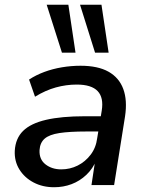

<svg xmlns="http://www.w3.org/2000/svg" viewBox="-20 -777 613 806"><path d="M207 9Q159 9 121 -11Q83 -31 61.5 -65.5Q40 -100 42 -144Q45 -196 77 -227.5Q109 -259 173.5 -274Q238 -289 336 -289H416L406 -225H341Q272 -225 229.5 -218.5Q187 -212 167.5 -195Q148 -178 146 -147Q144 -108 171 -87Q198 -66 237 -66Q274 -66 306 -82Q338 -98 360.5 -127.5Q383 -157 388 -197L407 -312Q416 -367 390 -394.5Q364 -422 302 -422Q258 -422 214.5 -410Q171 -398 127 -371L102 -443Q131 -462 166 -475Q201 -488 240 -494.5Q279 -501 318 -501Q391 -501 435.5 -476Q480 -451 497.5 -403.5Q515 -356 505 -289L459 0H364L380 -106H385Q370 -69 342.5 -43Q315 -17 280.5 -4Q246 9 207 9ZM379 -556 316 -757H406L436 -556ZM240 -556 176 -757H267L297 -556Z"/></svg>

Font: Nunito Sans 10pt SemiBold
Style: Italic
Weight: 600
Italic angle: -9°
Designer: Vernon Adams
Foundry: Vernon Adams
Version: Version 3.101;gftools[0.9.27]